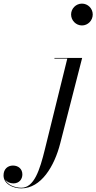

<svg xmlns="http://www.w3.org/2000/svg" viewBox="-232 -780 532 1060"><path d="M160.5 -700C160.5 -667 187.5 -639.5 220.5 -639.5C253.5 -639.5 280 -667 280 -700C280 -733 253.5 -760 220.5 -760C187.5 -760 160.5 -733 160.5 -700ZM221.5 -460H68.5V-456.5H139.5L16 43.5C-12.5 160 -44 256.5 -114 256.5C-151 256.5 -190 240.5 -203.5 211.5C-194 224.5 -177 232.5 -158.5 232.5C-125 232.5 -108.5 208.5 -108.5 183C-108.5 153 -130.5 134 -160.5 134C-188.5 134 -212.5 152.5 -212.5 188.5C-212.5 235 -161 260 -114.5 260C-4.5 260 68.5 137 100.5 11.5Z"/></svg>

Font: Bodoni* 48pt
Style: Italic
Weight: 400
Italic angle: -13°
Version: Version 2.3